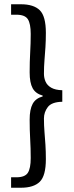

<svg xmlns="http://www.w3.org/2000/svg" viewBox="-20 -728 346 900"><path d="M32 152V103H57Q97 103 110.5 82Q124 61 124 13Q124 -32 121.5 -74.5Q119 -117 119 -167Q119 -215 133 -241Q147 -267 180 -276V-280Q147 -289 133 -314.5Q119 -340 119 -389Q119 -440 121.5 -482.5Q124 -525 124 -569Q124 -617 110.5 -638Q97 -659 57 -659H32V-708H78Q138 -708 166.5 -680Q195 -652 195 -574Q195 -538 193 -507Q191 -476 188.5 -446Q186 -416 186 -382Q186 -363 193.5 -345.5Q201 -328 220 -317Q239 -306 272 -305V-251Q222 -250 204 -226Q186 -202 186 -173Q186 -139 188.5 -109.5Q191 -80 193 -49Q195 -18 195 18Q195 96 166.5 124Q138 152 78 152Z"/></svg>

Font: Assistant ExtraLight Medium
Style: Regular
Weight: 500
Version: Version 3.000